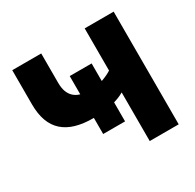

<svg xmlns="http://www.w3.org/2000/svg" viewBox="-152 -867 1050 1033"><g transform="rotate(-30 372.5 -350.0)"><path d="M495 0V-302Q480 -293 459.5 -285Q439 -277 414 -271Q389 -265 359.5 -261.5Q330 -258 295 -258Q233 -258 186.5 -271.5Q140 -285 108.5 -313Q77 -341 61 -384.5Q45 -428 45 -488V-700H225V-518Q225 -485 233.5 -462.5Q242 -440 258 -425.5Q274 -411 297 -404.5Q320 -398 350 -398Q404 -398 438 -410.5Q472 -423 495 -438V-700H675V0ZM297 -158V-518H433V-158Z"/></g></svg>

Font: Golos Text VF
Style: Regular
Weight: 400
Designer: A.Korolkova, Vitaly Kuzmin
Foundry: ParaType Ltd
Version: Version 2.003